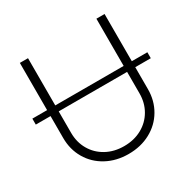

<svg xmlns="http://www.w3.org/2000/svg" viewBox="-171 -865 1034 1035"><g transform="rotate(-30 346.0 -347.5)"><path d="M704.1 -376H607.4V-239.3Q607.4 -168 573.7 -110.6Q540 -53.2 480 -20.8Q419.9 11.7 343.8 11.7Q267.6 11.7 207.5 -20.8Q147.5 -53.2 113.8 -110.6Q80.1 -168 80.1 -239.3V-376H-11.7V-413.1H80.1V-707H130.9V-413.1H556.6V-707H607.4V-413.1H704.1ZM343.8 -37.1Q405.8 -37.1 454.1 -63.7Q502.4 -90.3 529.5 -137Q556.6 -183.6 556.6 -242.2V-376H130.9V-242.2Q130.9 -183.6 158 -137Q185.1 -90.3 233.4 -63.7Q281.7 -37.1 343.8 -37.1Z"/></g></svg>

Font: Pretendard GOV ExtraLight
Style: Regular
Weight: 200
Designer: Base glyphs from Inter by Rasmus Andersson; Hangeul glyphs from Noto Sans CJK(Source Han Sans) by Jang Soo-young and Kan
Foundry: Kil Hyung-jin
Version: Version 1.309